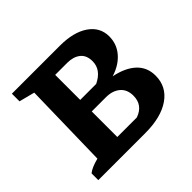

<svg xmlns="http://www.w3.org/2000/svg" viewBox="-125 -626 765 765"><g transform="rotate(-45 257.5 -243.5)"><path d="M27 0V-38Q45 -53 85 -63L93 -427L27 -444V-487H297Q374 -487 418.5 -456.5Q463 -426 463 -374Q463 -331 435.5 -299Q408 -267 360 -252Q419 -240 451 -210Q483 -180 483 -133Q483 -71 432 -35.5Q381 0 291 0ZM270 -418H202V-277H292Q346 -303 346 -351Q346 -385 325 -401.5Q304 -418 270 -418ZM282 -212H202V-68H312Q364 -86 364 -139Q364 -174 341.5 -193Q319 -212 282 -212Z"/></g></svg>

Font: Piazzolla SemiBold
Style: Regular
Weight: 600
Designer: Juan Pablo del Peral
Foundry: Huerta Tipografica
Version: Version 1.330